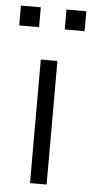

<svg xmlns="http://www.w3.org/2000/svg" viewBox="-58 -729 363 760"><g transform="rotate(5 124.0 -348.5)"><path d="M91 0V-491H157V0ZM175 -618V-697H254V-618ZM-6 -618V-697H73V-618Z"/></g></svg>

Font: Nunito Sans 9pt Light
Style: Regular
Weight: 300
Version: Version 3.101;gftools[0.9.27]